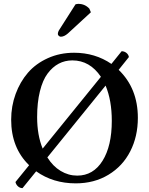

<svg xmlns="http://www.w3.org/2000/svg" viewBox="-20 -928 761 982"><path d="M198.2 -168 496.1 -535.2Q439.5 -619.1 350.1 -619.1Q312 -619.1 280.3 -602.3Q248.5 -585.4 223.4 -551.8Q198.2 -518.1 184.1 -460.9Q169.9 -403.8 169.9 -329.1Q169.9 -236.8 198.2 -168ZM520 -490.2 222.2 -123Q250.5 -77.6 290.3 -53.7Q330.1 -29.8 375 -29.8Q457 -29.8 504.4 -105.5Q551.8 -181.2 551.8 -310.1Q551.8 -414.6 520 -490.2ZM639.2 -636.2 586.9 -570.8Q685.1 -476.1 685.1 -325.2Q685.1 -230 646.2 -154.1Q607.4 -78.1 534.7 -34.2Q461.9 9.8 367.2 9.8Q251.5 9.8 165 -51.8L95.2 34.2Q82 34.2 72 25.1Q62 16.1 59.1 2.9L128.9 -83Q37.1 -171.9 37.1 -315.9Q37.1 -384.8 59.8 -447Q82.5 -509.3 123 -556.2Q163.6 -603 224.9 -630.6Q286.1 -658.2 358.9 -658.2Q466.3 -658.2 549.8 -601.1L602.1 -666Q615.7 -666 626.5 -657.5Q637.2 -648.9 639.2 -636.2ZM285.2 -778.8 366.2 -905.8Q373.5 -908.2 380.9 -908.2Q414.1 -908.2 437 -883.8L444.8 -865.2L327.1 -756.8Q308.1 -740.2 291 -740.2Q285.6 -740.2 280.8 -744.6Q275.9 -749 275.9 -753.9Q275.9 -765.6 285.2 -778.8Z"/></svg>

Font: Common Serif SemiBold
Style: Regular
Weight: 600
Designer: Philipp H. Poll, Khaled Hosny
Foundry: Stefan Peev, Context Ltd.
Version: Version 1.026